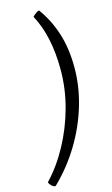

<svg xmlns="http://www.w3.org/2000/svg" viewBox="-187 -852 642 1104"><g transform="rotate(-15 134.0 -300.0)"><path d="M-1 200Q-13 200 -24 189.5Q-35 179 -39 168Q33 92 86.5 -7Q140 -106 170 -216.5Q200 -327 200 -440Q200 -640 128 -773Q137 -783 148.5 -791Q160 -799 168 -800Q221 -728 250.5 -637Q280 -546 280 -430Q280 -319 246.5 -206Q213 -93 150 11Q87 115 -1 200Z"/></g></svg>

Font: Texturina
Style: Italic
Weight: 400
Italic angle: -11°
Designer: Guillermo Torres Carreño
Foundry: Omnibus-Type
Version: Version 1.002; ttfautohint (v1.8.3)